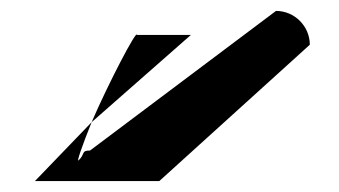

<svg xmlns="http://www.w3.org/2000/svg" viewBox="-20 -776 622 352"><path d="M44 -444H272L548 -694C548 -728 520 -756 486 -756L145 -500C128 -500 137 -494 124 -482C120 -478 131 -510 148 -552ZM148 -552C179 -624 231 -723 231 -712H330Z"/></svg>

Font: bitstorm
Style: exext
Weight: 400
Version: Version 0.2